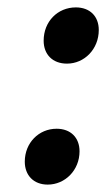

<svg xmlns="http://www.w3.org/2000/svg" viewBox="-20 -515 291 519"><path d="M161 -343C208 -343 247 -382 247 -434C247 -471 223 -495 185 -495C136 -495 98 -457 98 -405C98 -368 122 -343 161 -343ZM109 -16C156 -16 195 -55 195 -106C195 -143 171 -167 133 -167C85 -167 47 -129 47 -78C47 -41 71 -16 109 -16Z"/></svg>

Font: Arthouse Owned
Style: Bold Italic
Weight: 700
Italic angle: -10°
Designer: Jeremy Tribby
Foundry: Tribby Type
Version: Version 1.000;PS 001.000;hotconv 1.0.88;makeotf.lib2.5.64775